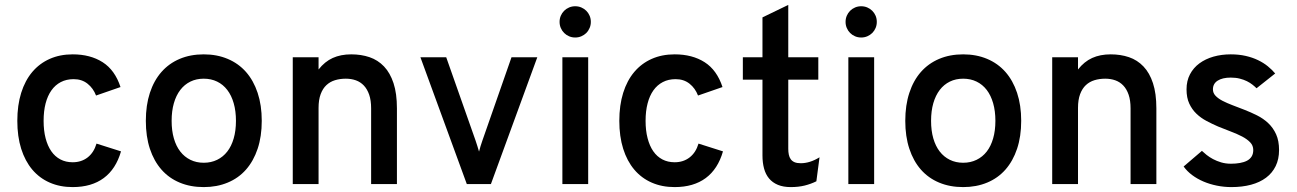

<svg xmlns="http://www.w3.org/2000/svg" viewBox="-20 -742 5227 774"><path d="M272.9 12.2Q221.7 12.2 180.4 -5.9Q139.2 -23.9 110.1 -58.3Q81.1 -92.8 65.4 -142.3Q49.8 -191.9 49.8 -254.9Q49.8 -317.9 65.4 -367.7Q81.1 -417.5 110.1 -451.9Q139.2 -486.3 180.4 -504.6Q221.7 -522.9 272.9 -522.9Q344.2 -522.9 393.8 -491.2Q443.4 -459.5 465.8 -391.1L367.2 -356.9Q356 -386.2 333 -404.5Q310.1 -422.9 276.9 -422.9Q247.6 -422.9 225.1 -411.1Q202.6 -399.4 187.3 -377.7Q171.9 -356 163.8 -325Q155.8 -293.9 155.8 -254.9Q155.8 -215.8 163.8 -184.8Q171.9 -153.8 186.8 -132.3Q201.7 -110.8 223.4 -99.4Q245.1 -87.9 272.9 -87.9Q308.1 -87.9 333.3 -107.4Q358.4 -127 369.1 -163.1L467.8 -131.8Q447.3 -60.5 398.2 -24.2Q349.1 12.2 272.9 12.2Z M801.3 12.2Q747.6 12.2 704.3 -5.9Q661.1 -23.9 630.9 -58.3Q600.6 -92.8 584.2 -142.3Q567.9 -191.9 567.9 -254.9Q567.9 -317.9 584.2 -367.7Q600.6 -417.5 630.9 -451.9Q661.1 -486.3 704.3 -504.6Q747.6 -522.9 801.3 -522.9Q854.5 -522.9 897.9 -504.6Q941.4 -486.3 971.7 -451.9Q1002 -417.5 1018.6 -367.7Q1035.2 -317.9 1035.2 -254.9Q1035.2 -191.9 1018.6 -142.3Q1002 -92.8 971.7 -58.3Q941.4 -23.9 897.9 -5.9Q854.5 12.2 801.3 12.2ZM801.3 -85.9Q831.1 -85.9 855.2 -97.7Q879.4 -109.4 896.2 -131.1Q913.1 -152.8 922.1 -184.1Q931.2 -215.3 931.2 -254.9Q931.2 -294.4 922.1 -325.9Q913.1 -357.4 896.2 -379.4Q879.4 -401.4 855.2 -413.1Q831.1 -424.8 801.3 -424.8Q771.5 -424.8 747.6 -413.1Q723.6 -401.4 706.8 -379.4Q689.9 -357.4 680.9 -325.9Q671.9 -294.4 671.9 -254.9Q671.9 -215.3 680.9 -184.1Q689.9 -152.8 706.8 -131.1Q723.6 -109.4 747.6 -97.7Q771.5 -85.9 801.3 -85.9Z M1476.1 0V-305.2Q1476.1 -337.4 1468.3 -360.1Q1460.4 -382.8 1446.8 -397.2Q1433.1 -411.6 1414.6 -418.2Q1396 -424.8 1374 -424.8Q1350.6 -424.8 1330.6 -418.7Q1310.5 -412.6 1295.9 -398.9Q1281.2 -385.3 1272.7 -362.5Q1264.2 -339.8 1264.2 -307.1V0H1160.2V-511.2H1264.2V-461.9Q1289.1 -493.7 1321.3 -508.3Q1353.5 -522.9 1396 -522.9Q1436 -522.9 1469.7 -511.5Q1503.4 -500 1528.1 -474.1Q1552.7 -448.2 1566.4 -406.7Q1580.1 -365.2 1580.1 -305.2V0Z M1959 0H1861.8L1674.8 -511.2H1778.8L1897 -175.8Q1901.4 -162.6 1904.5 -152.8Q1907.7 -143.1 1911.1 -130.9Q1914.1 -143.1 1917.2 -152.8Q1920.4 -162.6 1924.8 -175.8L2042 -511.2H2146Z M2247.1 0V-511.2H2351.1V0ZM2298.8 -590.8Q2285.6 -590.8 2274.2 -595.7Q2262.7 -600.6 2254.2 -609.1Q2245.6 -617.7 2240.7 -629.2Q2235.8 -640.6 2235.8 -653.8Q2235.8 -667 2240.7 -678.5Q2245.6 -689.9 2254.2 -698.5Q2262.7 -707 2274.2 -711.9Q2285.6 -716.8 2298.8 -716.8Q2312 -716.8 2323.5 -711.9Q2335 -707 2343.5 -698.5Q2352.1 -689.9 2356.9 -678.5Q2361.8 -667 2361.8 -653.8Q2361.8 -640.6 2356.9 -629.2Q2352.1 -617.7 2343.5 -609.1Q2335 -600.6 2323.5 -595.7Q2312 -590.8 2298.8 -590.8Z M2699.7 12.2Q2648.4 12.2 2607.2 -5.9Q2565.9 -23.9 2536.9 -58.3Q2507.8 -92.8 2492.2 -142.3Q2476.6 -191.9 2476.6 -254.9Q2476.6 -317.9 2492.2 -367.7Q2507.8 -417.5 2536.9 -451.9Q2565.9 -486.3 2607.2 -504.6Q2648.4 -522.9 2699.7 -522.9Q2771 -522.9 2820.6 -491.2Q2870.1 -459.5 2892.6 -391.1L2793.9 -356.9Q2782.7 -386.2 2759.8 -404.5Q2736.8 -422.9 2703.6 -422.9Q2674.3 -422.9 2651.9 -411.1Q2629.4 -399.4 2614 -377.7Q2598.6 -356 2590.6 -325Q2582.5 -293.9 2582.5 -254.9Q2582.5 -215.8 2590.6 -184.8Q2598.6 -153.8 2613.5 -132.3Q2628.4 -110.8 2650.1 -99.4Q2671.9 -87.9 2699.7 -87.9Q2734.9 -87.9 2760 -107.4Q2785.2 -127 2795.9 -163.1L2894.5 -131.8Q2874 -60.5 2825 -24.2Q2775.9 12.2 2699.7 12.2Z M3168 12.2Q3137.7 12.2 3116 3.2Q3094.2 -5.9 3080.3 -22.5Q3066.4 -39.1 3060.1 -62.7Q3053.7 -86.4 3053.7 -115.2V-420.9H2974.6V-511.2H3053.7V-671.9L3157.7 -722.2V-511.2H3278.8V-420.9H3157.7V-142.1Q3157.7 -129.4 3159.9 -118.7Q3162.1 -107.9 3167.7 -100.1Q3173.3 -92.3 3183.1 -88.1Q3192.9 -84 3208 -84Q3245.1 -84 3283.7 -107.9L3271 -11.2Q3249.5 -0.5 3224.1 5.9Q3198.7 12.2 3168 12.2Z M3399.9 0V-511.2H3503.9V0ZM3451.7 -590.8Q3438.5 -590.8 3427 -595.7Q3415.5 -600.6 3407 -609.1Q3398.4 -617.7 3393.6 -629.2Q3388.7 -640.6 3388.7 -653.8Q3388.7 -667 3393.6 -678.5Q3398.4 -689.9 3407 -698.5Q3415.5 -707 3427 -711.9Q3438.5 -716.8 3451.7 -716.8Q3464.8 -716.8 3476.3 -711.9Q3487.8 -707 3496.3 -698.5Q3504.9 -689.9 3509.8 -678.5Q3514.6 -667 3514.6 -653.8Q3514.6 -640.6 3509.8 -629.2Q3504.9 -617.7 3496.3 -609.1Q3487.8 -600.6 3476.3 -595.7Q3464.8 -590.8 3451.7 -590.8Z M3862.8 12.2Q3809.1 12.2 3765.9 -5.9Q3722.7 -23.9 3692.4 -58.3Q3662.1 -92.8 3645.8 -142.3Q3629.4 -191.9 3629.4 -254.9Q3629.4 -317.9 3645.8 -367.7Q3662.1 -417.5 3692.4 -451.9Q3722.7 -486.3 3765.9 -504.6Q3809.1 -522.9 3862.8 -522.9Q3916 -522.9 3959.5 -504.6Q4002.9 -486.3 4033.2 -451.9Q4063.5 -417.5 4080.1 -367.7Q4096.7 -317.9 4096.7 -254.9Q4096.7 -191.9 4080.1 -142.3Q4063.5 -92.8 4033.2 -58.3Q4002.9 -23.9 3959.5 -5.9Q3916 12.2 3862.8 12.2ZM3862.8 -85.9Q3892.6 -85.9 3916.7 -97.7Q3940.9 -109.4 3957.8 -131.1Q3974.6 -152.8 3983.6 -184.1Q3992.7 -215.3 3992.7 -254.9Q3992.7 -294.4 3983.6 -325.9Q3974.6 -357.4 3957.8 -379.4Q3940.9 -401.4 3916.7 -413.1Q3892.6 -424.8 3862.8 -424.8Q3833 -424.8 3809.1 -413.1Q3785.2 -401.4 3768.3 -379.4Q3751.5 -357.4 3742.4 -325.9Q3733.4 -294.4 3733.4 -254.9Q3733.4 -215.3 3742.4 -184.1Q3751.5 -152.8 3768.3 -131.1Q3785.2 -109.4 3809.1 -97.7Q3833 -85.9 3862.8 -85.9Z M4537.6 0V-305.2Q4537.6 -337.4 4529.8 -360.1Q4522 -382.8 4508.3 -397.2Q4494.6 -411.6 4476.1 -418.2Q4457.5 -424.8 4435.5 -424.8Q4412.1 -424.8 4392.1 -418.7Q4372.1 -412.6 4357.4 -398.9Q4342.8 -385.3 4334.2 -362.5Q4325.7 -339.8 4325.7 -307.1V0H4221.7V-511.2H4325.7V-461.9Q4350.6 -493.7 4382.8 -508.3Q4415 -522.9 4457.5 -522.9Q4497.6 -522.9 4531.2 -511.5Q4564.9 -500 4589.6 -474.1Q4614.3 -448.2 4627.9 -406.7Q4641.6 -365.2 4641.6 -305.2V0Z M4944.3 12.2Q4914.1 12.2 4885.3 6.3Q4856.4 0.5 4831.3 -10.3Q4806.2 -21 4785.6 -36.4Q4765.1 -51.8 4751.5 -70.8L4825.2 -133.8Q4833 -126.5 4844.2 -117.4Q4855.5 -108.4 4870.1 -100.6Q4884.8 -92.8 4902.8 -87.4Q4920.9 -82 4942.4 -82Q4961.9 -82 4978.5 -85Q4995.1 -87.9 5007.1 -94.2Q5019 -100.6 5025.6 -111.1Q5032.2 -121.6 5032.2 -137.2Q5032.2 -155.3 5019.8 -168.2Q5007.3 -181.2 4987.3 -191.7Q4967.3 -202.1 4941.9 -211.7Q4916.5 -221.2 4890.6 -231.9Q4866.7 -242.2 4843.8 -254.4Q4820.8 -266.6 4803 -283.7Q4785.2 -300.8 4774.2 -324.5Q4763.2 -348.1 4763.2 -381.8Q4763.2 -416 4777.1 -442.4Q4791 -468.8 4815.2 -486.6Q4839.4 -504.4 4871.8 -513.7Q4904.3 -522.9 4941.4 -522.9Q4974.1 -522.9 5001.7 -516.6Q5029.3 -510.3 5051.5 -499.5Q5073.7 -488.8 5090.8 -474.9Q5107.9 -460.9 5120.6 -445.8L5045.4 -386.2Q5038.6 -393.1 5029.1 -400.6Q5019.5 -408.2 5006.8 -414.6Q4994.1 -420.9 4978 -425Q4961.9 -429.2 4941.4 -429.2Q4908.2 -429.2 4888.9 -417Q4869.6 -404.8 4869.6 -381.8Q4869.6 -367.2 4879.9 -356.2Q4890.1 -345.2 4907.7 -335.9Q4925.3 -326.7 4948 -318.1Q4970.7 -309.6 4995.6 -299.8Q5022 -289.6 5047.4 -276.9Q5072.8 -264.2 5092.5 -245.6Q5112.3 -227.1 5124.3 -200.7Q5136.2 -174.3 5136.2 -137.2Q5136.2 -100.6 5122.6 -72.5Q5108.9 -44.4 5083.7 -25.6Q5058.6 -6.8 5023.2 2.7Q4987.8 12.2 4944.3 12.2Z"/></svg>

Font: Overpass
Style: Regular
Weight: 400
Designer: Delve Withrington
Foundry: Delve Fonts
Version: Version 1.001